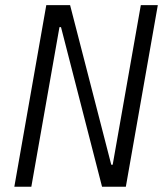

<svg xmlns="http://www.w3.org/2000/svg" viewBox="-20 -713 626 733"><path d="M369.6 0 212.9 -609.4H207L99.6 0H34.7L156.7 -693.4H247.6L404.8 -84H410.2L517.6 -693.4H582.5L460.4 0Z"/></svg>

Font: Cascadia Mono Light
Style: Italic
Weight: 300
Italic angle: -10°
Monospace: yes
Designer: Aaron Bell
Foundry: Saja Typeworks
Version: Version 2404.023; ttfautohint (v1.8.4)